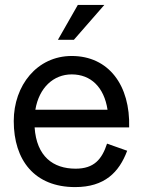

<svg xmlns="http://www.w3.org/2000/svg" viewBox="-20 -750 595 782"><path d="M297 -730 216 -588H281L405 -730ZM272 -522C131 -522 36 -402 36 -257C36 -97 121 12 286 12C406 12 465 -48 498 -136L416 -165C395 -101 363 -63 288 -63C196 -63 129 -113 121 -231H506C511 -402 423 -522 272 -522ZM272 -447C350 -447 404 -395 418 -303H124C139 -393 198 -447 272 -447Z"/></svg>

Font: Alpha Lyrae Medium
Style: Regular
Weight: 500
Designer: Nikolay Petroussenko, Plamen Motev
Foundry: Fontfabric LLC
Version: Version 1.000;hotconv 1.0.109;makeotfexe 2.5.65596